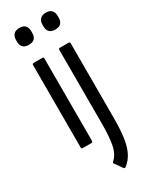

<svg xmlns="http://www.w3.org/2000/svg" viewBox="-222 -716 744 949"><g transform="rotate(-30 150.0 -241.0)"><path d="M53 0Q46 0 46 -9V-477Q46 -486 53 -486H104Q111 -486 111 -477V-9Q111 0 104 0ZM79 -575Q57 -575 46 -586Q35 -597 35 -618V-627Q35 -648 46 -659.5Q57 -671 79 -671Q101 -671 111.5 -659.5Q122 -648 122 -627V-618Q122 -597 111.5 -586Q101 -575 79 -575ZM189 188Q187 189 184 189Q181 189 179 186L150 145Q143 138 150 133Q178 108 187 63Q196 18 196 -56V-477Q196 -486 203 -486H254Q261 -486 261 -477V-50Q261 10 255 55.5Q249 101 233.5 133.5Q218 166 189 188ZM230 -575Q208 -575 197 -586Q186 -597 186 -618V-627Q186 -648 197 -659.5Q208 -671 230 -671Q252 -671 262.5 -659.5Q273 -648 273 -627V-618Q273 -597 262.5 -586Q252 -575 230 -575Z"/></g></svg>

Font: Sofia Sans Extra Condensed
Style: Regular
Weight: 400
Designer: Botio Nikoltchev, Ani Petrova
Foundry: lettersoup
Version: Version 4.101